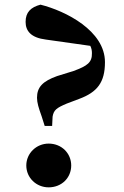

<svg xmlns="http://www.w3.org/2000/svg" viewBox="-20 -789 534 825"><path d="M189 16C245 16 286 -25 286 -78C286 -130 245 -172 189 -172C136 -172 93 -130 93 -78C93 -25 136 16 189 16ZM431 -522C431 -657 262 -742 154 -769C112 -758 90 -736 90 -695C90 -656 113 -627 177 -619L368 -592C373 -582 375 -572 375 -561C376 -521 356 -506 296 -484L225 -462C164 -440 139 -415 139 -369C139 -348 146 -325 159 -289L172 -248H204L206 -288C211 -316 222 -325 267 -344L320 -364C398 -393 431 -435 431 -522Z"/></svg>

Font: Noto Serif CJK SC Black
Style: Regular
Weight: 900
Designer: Ryoko NISHIZUKA 西塚涼子 (kana & ideographs); Frank Grießhammer (Latin, Greek & Cyrillic); Wenlong ZHANG 张文龙 (bopomofo); San
Foundry: Adobe
Version: Version 2.001;hotconv 1.1.0;makeotfexe 2.6.0